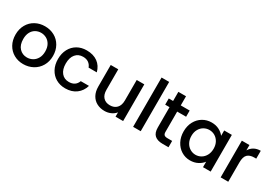

<svg xmlns="http://www.w3.org/2000/svg" viewBox="26 -1613 3534 2496"><g transform="rotate(30 1792.5 -365.5)"><path d="M314 9Q236 9 173 -26.5Q110 -62 74 -126.5Q38 -191 38 -276Q38 -360 75 -425Q112 -490 176 -525Q240 -560 319 -560Q398 -560 462 -525Q526 -490 563 -425Q600 -360 600 -276Q600 -192 562 -127Q524 -62 458.5 -26.5Q393 9 314 9ZM314 -90Q358 -90 396.5 -111Q435 -132 459 -174Q483 -216 483 -276Q483 -336 460 -377.5Q437 -419 399 -440Q361 -461 317 -461Q273 -461 235.5 -440Q198 -419 176 -377.5Q154 -336 154 -276Q154 -187 199.5 -138.5Q245 -90 314 -90Z M675 -276Q675 -361 709.5 -425.5Q744 -490 805 -525Q866 -560 945 -560Q1045 -560 1110.5 -512.5Q1176 -465 1199 -377H1076Q1061 -418 1028 -441Q995 -464 945 -464Q875 -464 833.5 -414.5Q792 -365 792 -276Q792 -187 833.5 -137Q875 -87 945 -87Q1044 -87 1076 -174H1199Q1175 -90 1109 -40.5Q1043 9 945 9Q866 9 805 -26.5Q744 -62 709.5 -126.5Q675 -191 675 -276Z M1812 -551V0H1698V-65Q1671 -31 1627.5 -11.5Q1584 8 1535 8Q1470 8 1418.5 -19Q1367 -46 1337.5 -99Q1308 -152 1308 -227V-551H1421V-244Q1421 -170 1458 -130.5Q1495 -91 1559 -91Q1623 -91 1660.5 -130.5Q1698 -170 1698 -244V-551Z M2076 -740V0H1962V-740Z M2359 -458V-153Q2359 -122 2373.5 -108.5Q2388 -95 2423 -95H2493V0H2403Q2326 0 2285 -36Q2244 -72 2244 -153V-458H2179V-551H2244V-688H2359V-551H2493V-458Z M2560 -278Q2560 -361 2594.5 -425Q2629 -489 2688.5 -524.5Q2748 -560 2820 -560Q2885 -560 2933.5 -534.5Q2982 -509 3011 -471V-551H3126V0H3011V-82Q2982 -43 2932 -17Q2882 9 2818 9Q2747 9 2688 -27.5Q2629 -64 2594.5 -129.5Q2560 -195 2560 -278ZM3011 -276Q3011 -333 2987.5 -375Q2964 -417 2926 -439Q2888 -461 2844 -461Q2800 -461 2762 -439.5Q2724 -418 2700.5 -376.5Q2677 -335 2677 -278Q2677 -221 2700.5 -178Q2724 -135 2762.5 -112.5Q2801 -90 2844 -90Q2888 -90 2926 -112Q2964 -134 2987.5 -176.5Q3011 -219 3011 -276Z M3390 -471Q3415 -513 3456.5 -536.5Q3498 -560 3555 -560V-442H3526Q3459 -442 3424.5 -408Q3390 -374 3390 -290V0H3276V-551H3390Z"/></g></svg>

Font: A Bank Premium Med
Style: Regular
Weight: 500
Designer: Ninad Kale (Devanagari), Jonny Pinhorn (Latin), Htun Naung (Myanmar)
Foundry: Indian Type Foundry
Version: 4.004